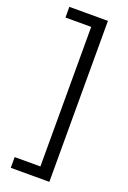

<svg xmlns="http://www.w3.org/2000/svg" viewBox="-179 -851 716 1076"><g transform="rotate(20 179.0 -313.0)"><path d="M267 167H36.9V103H190.4V-729.3H36.9V-793H267Z"/></g></svg>

Font: Mona Sans VF XLt
Style: Regular
Weight: 200
Designer: Deni Anggara
Foundry: GitHub
Version: Version 2.000;Glyphs 3.2.3 (3260)